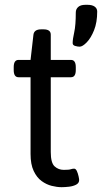

<svg xmlns="http://www.w3.org/2000/svg" viewBox="-20 -772 424 798"><path d="M236 6Q217 6 195 0.5Q173 -5 153 -19.5Q133 -34 120 -61.5Q107 -89 107 -132V-451H57Q37 -451 37 -481V-493Q37 -523 57 -523H107L119 -628Q122 -650 151 -650H161Q191 -650 191 -628V-523H275Q295 -523 295 -493V-481Q295 -451 275 -451H191V-140Q191 -95 207 -80.5Q223 -66 245 -66Q267 -66 274 -68.5Q281 -71 288 -71Q295 -71 299.5 -61Q304 -51 306.5 -39.5Q309 -28 309 -24Q309 -11 296.5 -4.5Q284 2 267 4Q250 6 236 6ZM311 -578Q303 -578 292.5 -581Q282 -584 282 -593Q282 -609 288.5 -638Q295 -667 295 -720Q295 -734 305 -743Q315 -752 335 -752H344Q363 -752 373.5 -744.5Q384 -737 384 -724Q384 -679 371 -646.5Q358 -614 340.5 -596Q323 -578 311 -578Z"/></svg>

Font: Asap
Style: Regular
Weight: 400
Designer: Pablo Cosgaya
Foundry: Omnibus-Type
Version: Version 3.001